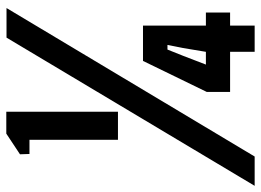

<svg xmlns="http://www.w3.org/2000/svg" viewBox="-212 -710 841 619"><g transform="rotate(-90 208.5 -400.5)"><path d="M67.2 -440.7V-726H21.6L20.6 -756.6L87.2 -800.7H157.8V-440.7ZM-81.1 0 396.7 -800H492.1L13.4 0ZM435.5 -360V-157.2H477.5V-79.2H435.5V0H350.9V-79.2H221.6V-154.4L321.6 -360ZM350.9 -157.2 363.2 -231 373.2 -281.1H358.2L338.2 -231L309.8 -157.2Z"/></g></svg>

Font: Big Shoulders Display SC Thin
Style: Regular
Weight: 100
Designer: Patric King
Foundry: XO Type Co
Version: Version 2.002